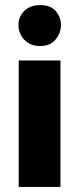

<svg xmlns="http://www.w3.org/2000/svg" viewBox="-20 -739 312 759"><path d="M54 -500H219V0H54ZM53 -639Q52 -658 61.5 -676.5Q71 -695 90.5 -707Q110 -719 139 -719Q180 -719 200.5 -695Q221 -671 221 -640Q221 -609 200 -583Q179 -557 138 -557Q110 -557 91 -569.5Q72 -582 62.5 -601Q53 -620 53 -639Z"/></svg>

Font: Moderustic
Style: Bold
Weight: 700
Designer: Tural Alisoy
Foundry: TAFT Foundry
Version: Version 2.120